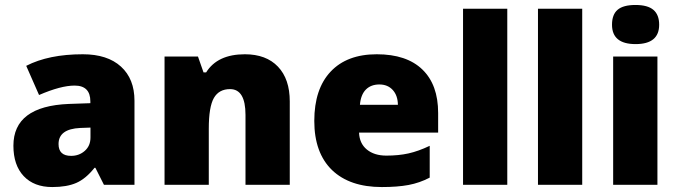

<svg xmlns="http://www.w3.org/2000/svg" viewBox="-20 -743 2726 772"><path d="M520.7 0H397.9L363.5 -68.3H360Q325.1 -24.3 286.9 -7.6Q248.7 9.1 190.1 9.1Q116.8 9.1 75.3 -34.9Q33.9 -78.9 33.9 -157.2Q33.9 -316 256.8 -325.1L343.3 -328.1V-335.2Q343.3 -398.9 280.1 -398.9Q224.5 -398.9 137 -361L85.4 -478.3Q175.9 -524.8 312.9 -524.8Q412 -524.8 466.4 -475.2Q520.7 -425.7 520.7 -338.2ZM215.4 -163.8Q215.4 -116.3 265.9 -116.3Q298.3 -116.3 321 -136.5Q343.8 -156.7 343.8 -190.1V-230L302.8 -228.5Q215.4 -224.5 215.4 -163.8Z M1145.1 0H967.1V-281.1Q967.1 -384.7 905 -384.7Q860.5 -384.7 840 -349.1Q819.5 -313.4 819.5 -225.5V0H641.6V-515.7H776L798.3 -452H808.9Q854.4 -524.8 964.6 -524.8Q1050.1 -524.8 1097.6 -475Q1145.1 -425.2 1145.1 -335.2Z M1427.2 -321.5H1579.9Q1579.4 -358.9 1559.2 -381.2Q1538.9 -403.4 1505.3 -403.4Q1471.7 -403.4 1451.2 -383Q1430.7 -362.5 1427.2 -321.5ZM1515.2 9.1Q1386.2 9.1 1315 -59.2Q1243.7 -128.4 1243.7 -256.8Q1243.7 -385.2 1309.4 -455Q1375.1 -524.8 1494.9 -524.8Q1614.8 -524.8 1678.2 -463.6Q1741.7 -402.4 1741.7 -288.7V-209.8H1423.7Q1425.2 -166.3 1455 -141.8Q1484.8 -117.3 1533.6 -117.3Q1582.4 -117.3 1622.3 -126.1Q1662.3 -135 1707.8 -156.7V-28.8Q1667.3 -7.6 1622.6 0.8Q1577.9 9.1 1515.2 9.1Z M2019.7 -707.8V0H1841.8V-707.8Z M2321 -707.8V0H2143.1V-707.8Z M2623.4 -515.7V0H2445.4V-515.7ZM2630.4 -643.6Q2630.4 -565.7 2535.6 -565.7Q2440.8 -565.7 2440.8 -643.6Q2440.8 -684.5 2463.3 -703.7Q2485.8 -723 2535.1 -723Q2584.4 -723 2607.4 -703.2Q2630.4 -683.5 2630.4 -643.6Z"/></svg>

Font: Khula ExtraBold
Style: Regular
Weight: 800
Designer: Erin McLaughlin, Steve Matteson
Version: Version 1.002;PS 1.0;hotconv 1.0.72;makeotf.lib2.5.5900; ttf